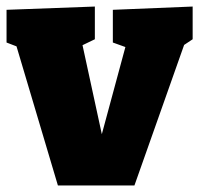

<svg xmlns="http://www.w3.org/2000/svg" viewBox="-24 -565 609 587"><path d="M321 -535 565 -545V-445L520 -415L544 -442L387 2H153L23 -435L48 -415L-4 -435V-535L266 -545V-445L212 -419L225 -442L294 -124H279L362 -431L371 -417L321 -435Z"/></svg>

Font: Bitter Thin Black
Style: Regular
Weight: 900
Version: Version 3.020